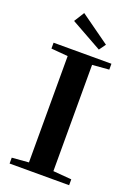

<svg xmlns="http://www.w3.org/2000/svg" viewBox="-161 -925 701 990"><g transform="rotate(20 189.0 -430.5)"><path d="M257.3 -709.5 86.9 -804.7 122.1 -860.8 283.2 -745.6ZM25.9 0V-32.2L117.7 -39.6V-623L25.9 -630.9V-663.1H343.3V-630.9L251.5 -623.5V-40.5L352.5 -32.2V0Z"/></g></svg>

Font: Elstob 10pt SemiBold
Style: Regular
Weight: 600
Designer: Peter S. Baker
Version: Version 1.015